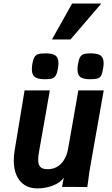

<svg xmlns="http://www.w3.org/2000/svg" viewBox="-20 -1065 640 1094"><path d="M58.5 -150Q58.5 -176 63 -205L120 -550H264L202 -198Q197.5 -173.5 197.5 -154Q197.5 -127 209.8 -114Q222 -101 250.5 -101Q297.5 -101 328 -132.5Q358.5 -164 368 -217L426.5 -550H571L494 -114Q488 -81.5 483 -39L477.5 0.5L333.5 0L343.5 -52.5Q323 -23.5 281.2 -7.5Q239.5 8.5 192.5 8.5Q151.5 8.5 121.2 -10.2Q91 -29 74.8 -64.8Q58.5 -100.5 58.5 -150ZM161.5 -671Q161.5 -682 164 -699.5Q168.5 -726.5 176 -739.2Q183.5 -752 197.5 -756.5Q211.5 -761 239 -761Q278.5 -761 295.8 -748.8Q313 -736.5 313 -705.5Q313 -695 310.5 -677.5Q306 -649 298.2 -635.8Q290.5 -622.5 277 -618Q263.5 -613.5 236.5 -613.5Q197 -613.5 179.2 -625.8Q161.5 -638 161.5 -671ZM421.5 -668.5Q421.5 -684 424 -697.5Q428.5 -725 435.5 -738Q442.5 -751 456.2 -756Q470 -761 496.5 -761Q536.5 -761 553.5 -748.5Q570.5 -736 570.5 -705Q570.5 -692.5 567.5 -675Q563.5 -648 556.8 -635.2Q550 -622.5 536 -618Q522 -613.5 493.5 -613.5Q455 -613.5 438.2 -625.8Q421.5 -638 421.5 -668.5ZM276 -840 391 -1045H557.5L381.5 -840Z"/></svg>

Font: JuliaMono ExtraBoldItalic
Style: Regular
Weight: 800
Italic angle: -9°
Monospace: yes
Designer: cormullion
Foundry: corm
Version: Version 0.049; ttfautohint (v1.8.4)